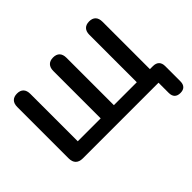

<svg xmlns="http://www.w3.org/2000/svg" viewBox="-178 -1009 1481 1481"><g transform="rotate(-45 562.5 -268.5)"><path d="M1040 176C1081 176 1103 154 1103 111V-54C1103 -97 1080 -121 1036 -121H1003V-638C1003 -687 978 -713 932 -713C886 -713 860 -687 860 -638V-121H610V-638C610 -687 585 -713 538 -713C493 -713 466 -687 466 -638V-121H216V-638C216 -687 191 -713 145 -713C99 -713 73 -687 73 -638V-77C73 -27 100 0 150 0H976V111C976 154 998 176 1040 176Z"/></g></svg>

Font: SN Pro
Style: Bold
Weight: 700
Designer: Tobias Whetton
Foundry: Supernotes
Version: Version 1.003;Glyphs 3.3 (3324)